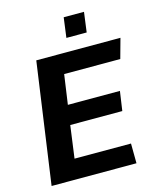

<svg xmlns="http://www.w3.org/2000/svg" viewBox="-127 -963 862 1051"><g transform="rotate(-15 303.5 -437.5)"><path d="M33 0 130 -686H607L576 -574H258L234 -406H529L513 -296H218L193 -112H513L514 0ZM321 -762 336 -875H451L436 -762Z"/></g></svg>

Font: Chivo SemiBold
Style: Italic
Weight: 600
Italic angle: -8.05°
Designer: Hector Gatti
Foundry: Omnibus-Type
Version: Version 2.002